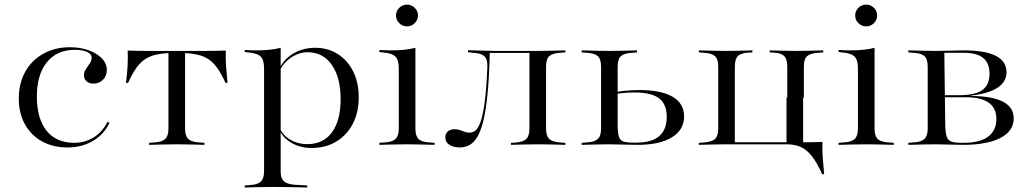

<svg xmlns="http://www.w3.org/2000/svg" viewBox="-20 -633 4492 839"><path d="M274.2 11.3Q211.3 11.3 163.3 -15.3Q115.3 -41.9 88.7 -90.3Q62.1 -138.7 62.1 -202.4Q62.1 -268.5 90.3 -319.4Q118.5 -370.2 169.4 -398.4Q220.2 -426.6 285.5 -426.6Q330.6 -426.6 367.3 -413.3Q404 -400 425.4 -377.8Q446.8 -355.6 446.8 -326.6Q446.8 -301.6 430.2 -284.7Q413.7 -267.7 388.7 -267.7Q369.4 -267.7 358.1 -277.8Q346.8 -287.9 346.8 -304.8Q346.8 -318.5 355.2 -331Q363.7 -343.5 372.2 -356Q380.6 -368.5 380.6 -380.6Q380.6 -396.8 360.9 -406Q341.1 -415.3 307.3 -415.3Q229 -415.3 185.1 -361.3Q141.1 -307.3 141.1 -211.3Q141.1 -114.5 183.5 -61.7Q225.8 -8.9 304.8 -8.9Q349.2 -8.9 387.5 -31.5Q425.8 -54 450.8 -101.6L458.1 -95.2Q433.1 -44.4 385.1 -16.5Q337.1 11.3 274.2 11.3Z M752.4 -2.4Q721 -2.4 692.3 -1.6Q663.7 -0.8 631.5 0V-8.9L652.4 -10.5Q687.1 -12.1 701.6 -25.4Q716.1 -38.7 716.1 -71V-206.5H788.7V-71Q788.7 -38.7 803.2 -25.4Q817.7 -12.1 852.4 -10.5L873.4 -8.9V0Q841.1 -0.8 812.5 -1.6Q783.9 -2.4 752.4 -2.4ZM742.7 -401.6Q685.5 -401.6 649.2 -390.7Q612.9 -379.8 588.3 -352Q563.7 -324.2 539.5 -271H530.6Q535.5 -310.5 537.5 -345.2Q539.5 -379.8 537.9 -412.1Q559.7 -411.3 581.5 -410.9Q603.2 -410.5 625 -410.5H742.7H762.1H879.8Q901.6 -410.5 923.4 -410.9Q945.2 -411.3 966.9 -412.1Q965.3 -379.8 967.7 -345.2Q970.2 -310.5 974.2 -271H965.3Q941.9 -323.4 916.9 -351.6Q891.9 -379.8 856 -390.7Q820.2 -401.6 762.1 -401.6ZM716.1 -206.5V-404.8H788.7V-206.5Z M1170.2 183.9Q1138.7 183.9 1110.1 184.7Q1081.5 185.5 1049.2 186.3V177.4L1070.2 175.8Q1104.8 174.2 1119.4 160.9Q1133.9 147.6 1133.9 115.3V-206.5H1206.5V115.3Q1206.5 137.1 1213.3 149.6Q1220.2 162.1 1236.3 168.1Q1252.4 174.2 1279.8 175L1322.6 177.4V186.3Q1295.2 185.5 1269.8 185.1Q1244.4 184.7 1220.2 184.3Q1196 183.9 1170.2 183.9ZM1357.3 -424.2Q1412.9 -424.2 1456 -396.8Q1499.2 -369.4 1523.4 -320.6Q1547.6 -271.8 1547.6 -208.1Q1547.6 -141.9 1521.8 -92.3Q1496 -42.7 1449.6 -14.5Q1403.2 13.7 1341.9 13.7Q1290.3 13.7 1250.8 -10.5Q1211.3 -34.7 1200 -70.2L1201.6 -77.4Q1212.1 -45.2 1246 -24.2Q1279.8 -3.2 1322.6 -3.2Q1392.7 -3.2 1430.6 -54.8Q1468.5 -106.5 1468.5 -200Q1468.5 -294.4 1429.8 -349.6Q1391.1 -404.8 1324.2 -404.8Q1284.7 -404.8 1248.4 -379Q1212.1 -353.2 1195.2 -308.1L1193.5 -316.1Q1212.1 -366.9 1256 -395.6Q1300 -424.2 1357.3 -424.2ZM1133.9 -206.5V-335.5Q1133.9 -371 1119 -385.9Q1104 -400.8 1063.7 -404L1049.2 -405.6V-414.5Q1068.5 -413.7 1079.4 -413.3Q1090.3 -412.9 1102.4 -412.9Q1132.3 -412.9 1158.9 -415.7Q1185.5 -418.5 1206.5 -424.2V-414.5V-206.5Z M1722.6 -206.5V-335.5Q1722.6 -371 1707.7 -385.9Q1692.7 -400.8 1652.4 -404L1637.9 -405.6V-414.5Q1657.3 -413.7 1668.1 -413.3Q1679 -412.9 1691.1 -412.9Q1721 -412.9 1747.6 -415.7Q1774.2 -418.5 1795.2 -424.2V-414.5V-206.5ZM1758.9 -2.4Q1727.4 -2.4 1698.8 -1.6Q1670.2 -0.8 1637.9 0V-8.9L1658.9 -10.5Q1693.5 -12.1 1708.1 -25.4Q1722.6 -38.7 1722.6 -71V-206.5H1795.2V-71Q1795.2 -38.7 1809.3 -25.4Q1823.4 -12.1 1858.1 -10.5L1879 -8.9V0Q1846.8 -0.8 1818.1 -1.6Q1789.5 -2.4 1758.9 -2.4ZM1758.9 -517.7Q1738.7 -517.7 1724.6 -531.9Q1710.5 -546 1710.5 -565.3Q1710.5 -584.7 1724.6 -598.8Q1738.7 -612.9 1758.9 -612.9Q1778.2 -612.9 1792.3 -598.8Q1806.5 -584.7 1806.5 -565.3Q1806.5 -546 1792.3 -531.9Q1778.2 -517.7 1758.9 -517.7Z M2329.8 -2.4Q2300 -2.4 2272.2 -1.6Q2244.4 -0.8 2212.9 0V-8.9L2230.6 -9.7Q2265.3 -12.1 2279.4 -25.4Q2293.5 -38.7 2293.5 -71V-206.5H2366.1V-71Q2366.1 -38.7 2380.6 -25.4Q2395.2 -12.1 2429.8 -10.5L2450.8 -8.9V0Q2418.5 -0.8 2389.9 -1.6Q2361.3 -2.4 2329.8 -2.4ZM1988.7 11.3Q1961.3 11.3 1943.5 -0.4Q1925.8 -12.1 1925.8 -32.3Q1925.8 -50 1937.5 -59.3Q1949.2 -68.5 1966.9 -68.5Q1978.2 -68.5 1989.1 -64.9Q2000 -61.3 2010.5 -57.3Q2021 -53.2 2031.5 -53.2Q2042.7 -53.2 2054.8 -60.5Q2066.9 -67.7 2077.8 -94.8Q2088.7 -121.8 2097.2 -180.6Q2105.6 -239.5 2109.7 -341.9Q2110.5 -375 2096 -387.9Q2081.5 -400.8 2046 -402.4L2025 -404.8V-413.7Q2057.3 -412.9 2086.3 -411.7Q2115.3 -410.5 2146 -410.5H2329.8Q2361.3 -410.5 2389.9 -411.3Q2418.5 -412.1 2450.8 -412.9V-404L2429.8 -402.4Q2395.2 -400.8 2380.6 -387.9Q2366.1 -375 2366.1 -341.9V-206.5H2293.5V-404L2296 -401.6H2116.1L2120.2 -403.2Q2117.7 -296 2110.5 -222.6Q2103.2 -149.2 2091.5 -102.8Q2079.8 -56.5 2064.1 -31.9Q2048.4 -7.3 2029.4 2Q2010.5 11.3 1988.7 11.3Z M2606.5 -206.5V-341.9Q2606.5 -375 2591.9 -387.9Q2577.4 -400.8 2542.7 -402.4L2521.8 -404V-412.9Q2554 -412.1 2582.7 -411.3Q2611.3 -410.5 2642.7 -410.5Q2673.4 -410.5 2702.4 -411.3Q2731.5 -412.1 2763.7 -412.9V-404L2742.7 -402.4Q2708.1 -400.8 2693.5 -387.9Q2679 -375 2679 -341.9V-206.5ZM2642.7 -2.4Q2611.3 -2.4 2582.7 -1.6Q2554 -0.8 2521.8 0V-8.9L2542.7 -10.5Q2577.4 -12.1 2591.9 -25.4Q2606.5 -38.7 2606.5 -71V-206.5H2679V-88.7Q2679 -54.8 2683.9 -37.5Q2688.7 -20.2 2703.6 -14.9Q2718.5 -9.7 2748.4 -9.7H2761.3Q2827.4 -9.7 2860.5 -37.9Q2893.5 -66.1 2893.5 -122.6Q2893.5 -178.2 2859.7 -203.6Q2825.8 -229 2751.6 -229Q2724.2 -229 2695.6 -225.8Q2666.9 -222.6 2637.9 -215.3V-224.2Q2668.5 -231.5 2703.2 -235.5Q2737.9 -239.5 2773.4 -239.5Q2869.4 -239.5 2919.4 -210.1Q2969.4 -180.6 2969.4 -124.2Q2969.4 -65.3 2915.7 -32.7Q2862.1 0 2766.1 0Q2731.5 0 2700.8 -1.2Q2670.2 -2.4 2642.7 -2.4Z M3154.8 -2.4Q3123.4 -2.4 3094.8 -1.6Q3066.1 -0.8 3033.9 0V-8.9L3054.8 -10.5Q3089.5 -12.1 3104 -25.4Q3118.5 -38.7 3118.5 -71V-341.9Q3118.5 -375 3104 -387.9Q3089.5 -400.8 3054.8 -402.4L3033.9 -404V-412.9Q3066.1 -412.1 3094.8 -411.3Q3123.4 -410.5 3154.8 -410.5Q3183.1 -410.5 3210.1 -411.3Q3237.1 -412.1 3267.7 -412.9V-404L3252.4 -403.2Q3218.5 -401.6 3204.8 -388.3Q3191.1 -375 3191.1 -341.9V-11.3H3487.1L3492.7 -2.4H3300.8Q3257.3 -2.4 3231.9 -2.4Q3206.5 -2.4 3189.9 -2.4Q3173.4 -2.4 3154.8 -2.4ZM3420.2 -206.5V-341.9Q3420.2 -375 3406.5 -388.3Q3392.7 -401.6 3358.9 -403.2L3343.5 -404V-412.9Q3374.2 -412.1 3401.2 -411.3Q3428.2 -410.5 3456.5 -410.5Q3487.1 -410.5 3516.1 -411.3Q3545.2 -412.1 3577.4 -412.9V-404L3556.5 -402.4Q3521.8 -400.8 3507.3 -387.9Q3492.7 -375 3492.7 -341.9V-206.5ZM3416.9 -2.4V-206.5H3489.5V-2.4ZM3416.9 -2.4 3417.7 -10.5 3474.2 -11.3H3422.6H3487.9Q3509.7 -11.3 3531 -11.7Q3552.4 -12.1 3574.2 -12.9Q3572.6 19.4 3575 54Q3577.4 88.7 3581.5 128.2H3572.6Q3549.2 75.8 3526.6 48Q3504 20.2 3479 9.3Q3454 -1.6 3422.6 -2.4Z M3729 -206.5V-335.5Q3729 -371 3714.1 -385.9Q3699.2 -400.8 3658.9 -404L3644.4 -405.6V-414.5Q3663.7 -413.7 3674.6 -413.3Q3685.5 -412.9 3697.6 -412.9Q3727.4 -412.9 3754 -415.7Q3780.6 -418.5 3801.6 -424.2V-414.5V-206.5ZM3765.3 -2.4Q3733.9 -2.4 3705.2 -1.6Q3676.6 -0.8 3644.4 0V-8.9L3665.3 -10.5Q3700 -12.1 3714.5 -25.4Q3729 -38.7 3729 -71V-206.5H3801.6V-71Q3801.6 -38.7 3815.7 -25.4Q3829.8 -12.1 3864.5 -10.5L3885.5 -8.9V0Q3853.2 -0.8 3824.6 -1.6Q3796 -2.4 3765.3 -2.4ZM3765.3 -517.7Q3745.2 -517.7 3731 -531.9Q3716.9 -546 3716.9 -565.3Q3716.9 -584.7 3731 -598.8Q3745.2 -612.9 3765.3 -612.9Q3784.7 -612.9 3798.8 -598.8Q3812.9 -584.7 3812.9 -565.3Q3812.9 -546 3798.8 -531.9Q3784.7 -517.7 3765.3 -517.7Z M4070.2 -2.4Q4038.7 -2.4 4010.1 -1.6Q3981.5 -0.8 3949.2 0V-8.9L3970.2 -10.5Q4004.8 -12.1 4019.4 -25.4Q4033.9 -38.7 4033.9 -71V-341.9Q4033.9 -375 4019.4 -387.9Q4004.8 -400.8 3970.2 -402.4L3949.2 -404V-412.9Q3981.5 -412.1 4010.1 -411.3Q4038.7 -410.5 4070.2 -410.5Q4103.2 -410.5 4135.1 -411.7Q4166.9 -412.9 4190.3 -412.9Q4284.7 -412.9 4331.5 -389.1Q4378.2 -365.3 4378.2 -317.7Q4378.2 -275.8 4339.5 -250Q4300.8 -224.2 4223.4 -215.3V-213.7Q4316.9 -212.9 4363.3 -188.3Q4409.7 -163.7 4409.7 -116.1Q4409.7 -60.5 4351.6 -30.2Q4293.5 0 4187.1 0Q4158.9 0 4130.6 -1.2Q4102.4 -2.4 4071 -2.4ZM4110.5 -88.7Q4111.3 -54.8 4116.5 -37.5Q4121.8 -20.2 4136.7 -14.5Q4151.6 -8.9 4181.5 -8.9H4190.3Q4262.1 -8.9 4298 -35.9Q4333.9 -62.9 4333.9 -113.7Q4333.9 -160.5 4300.4 -184.3Q4266.9 -208.1 4200.8 -208.1H4077.4V-216.9H4168.5Q4241.1 -216.9 4272.6 -239.5Q4304 -262.1 4304 -310.5Q4304 -357.3 4276.2 -379.8Q4248.4 -402.4 4188.7 -402.4H4104L4106.5 -404Z"/></svg>

Font: Playfair 144pt SemiExpanded Light
Style: Regular
Weight: 300
Width: 6
Designer: Claus Eggers Sørensen
Foundry: Claus Eggers Sørensen
Version: Version 2.203